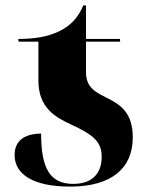

<svg xmlns="http://www.w3.org/2000/svg" viewBox="-20 -680 549 710"><path d="M239 10C393 10 471 -58 471 -172C471 -260 428 -291 383 -314C341 -336 298 -351 298 -413V-526H424V-536H298V-660H288C268 -612 238 -583 198 -564C157 -544 107 -536 48 -536V-526H122V-382C122 -283 183 -247 242 -220C321 -183 356 -159 356 -100C356 -36 318 0 251 0C165 0 132 -57 132 -186C93 -186 34 -174 34 -107C34 -35 103 10 239 10Z"/></svg>

Font: Noto Serif Display ExtraBold
Style: Regular
Weight: 800
Designer: Monotype Design Team
Foundry: Monotype Imaging Inc.
Version: Version 2.009